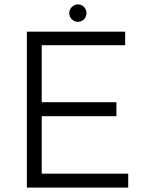

<svg xmlns="http://www.w3.org/2000/svg" viewBox="-20 -859 652 879"><path d="M567 0V-64H171V-327H513V-391H171V-652H553V-714H103V0ZM297 -799C297 -775 317 -759 337 -759C357 -759 376 -775 376 -799C376 -822 357 -839 337 -839C317 -839 297 -822 297 -799Z"/></svg>

Font: Josefin Sans
Style: Regular
Weight: 400
Designer: Santiago Orozco
Foundry: Typemade
Version: 1.000